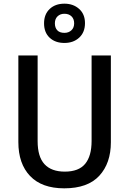

<svg xmlns="http://www.w3.org/2000/svg" viewBox="-20 -1067 704 1046"><path d="M584 -292Q584 -178 521 -109.5Q458 -41 330 -41Q208 -41 144 -108Q80 -175 80 -293V-765H185V-298Q185 -213 222.5 -172.5Q260 -132 333 -132Q409 -132 444 -174.5Q479 -217 479 -299V-765H584ZM331 -833Q281 -833 250.5 -861.5Q220 -890 220 -940Q220 -989 250.5 -1018Q281 -1047 331 -1047Q379 -1047 411 -1018.5Q443 -990 443 -941Q443 -891 411.5 -862Q380 -833 331 -833ZM331 -888Q354 -888 369 -902Q384 -916 384 -940Q384 -964 369.5 -978Q355 -992 331 -992Q308 -992 293.5 -978Q279 -964 279 -940Q279 -916 292 -902Q305 -888 331 -888Z"/></svg>

Font: Noto Sans Tamil UI SemiCondensed Medium
Style: Regular
Weight: 500
Width: 4
Designer: Jelle Bosma - Monotype Design Team
Foundry: Monotype Imaging Inc.
Version: Version 2.004; ttfautohint (v1.8.4.7-5d5b)